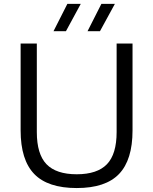

<svg xmlns="http://www.w3.org/2000/svg" viewBox="-20 -966 794 996"><path d="M378 9.5Q228 9.5 157.5 -63.5Q87 -136.5 87 -289.5V-740H171V-281Q171 -166.5 221.2 -114.2Q271.5 -62 378 -62Q484.5 -62 534.8 -114.2Q585 -166.5 585 -281V-740H667.5V-289.5Q667.5 -136.5 597.5 -63.5Q527.5 9.5 378 9.5ZM434 -804 506 -946H576L498.5 -804ZM257.5 -804 329.5 -946H399L322 -804Z"/></svg>

Font: Encode Sans SemiExpanded SemiExpanded
Style: Regular
Weight: 400
Width: 6
Designer: Multiple Designers
Foundry: Impallari Type
Version: Version 3.000; ttfautohint (v1.8.3) -l 8 -r 50 -G 200 -x 14 